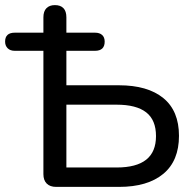

<svg xmlns="http://www.w3.org/2000/svg" viewBox="-27 -732 766 752"><path d="M193 0Q169 0 156 -13Q143 -26 143 -50V-533H31Q13 -533 3 -543Q-7 -553 -7 -569Q-7 -604 31 -604H166L143 -562V-664Q143 -688 155 -700Q167 -712 188 -712Q210 -712 221.5 -700Q233 -688 233 -664V-562L210 -604H345Q363 -604 373 -595Q383 -586 383 -569Q383 -533 345 -533H233V-398H439Q551 -398 612.5 -348Q674 -298 674 -200Q674 -102 612.5 -51Q551 0 439 0ZM233 -76H430Q507 -76 545.5 -106.5Q584 -137 584 -199Q584 -262 545.5 -292Q507 -322 430 -322H233Z"/></svg>

Font: Nunito Medium
Style: Regular
Weight: 500
Designer: Vernon Adams
Foundry: Vernon Adams
Version: Version 3.601